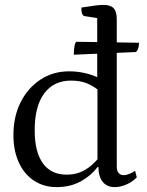

<svg xmlns="http://www.w3.org/2000/svg" viewBox="-20 -754 602 786"><path d="M212 12Q159 12 119 -14.5Q79 -41 57 -89Q35 -137 35 -201Q35 -277 64.5 -335.5Q94 -394 145.5 -428Q197 -462 263 -462Q294 -462 324.5 -455.5Q355 -449 385 -435L378 -420V-693L390 -678L327 -688Q313 -689 313 -723Q351 -729 371 -731.5Q391 -734 403 -734Q432 -734 445 -720.5Q458 -707 458 -676V-72Q458 -55 465.5 -46Q473 -37 486 -37Q497 -37 510.5 -42.5Q524 -48 533 -55L540 -28Q523 -10 498 1Q473 12 450 12Q418 12 400.5 -9.5Q383 -31 383 -70H379Q353 -35 310.5 -11.5Q268 12 212 12ZM253 -39Q282 -39 306 -48Q330 -57 350.5 -74Q371 -91 389 -114L379 -94V-404L389 -380Q364 -401 337 -412.5Q310 -424 270 -424Q200 -424 161 -371.5Q122 -319 122 -221Q122 -132 155.5 -85.5Q189 -39 253 -39ZM282 -530Q282 -540 283 -550.5Q284 -561 286 -570Q288 -579 292 -583L549 -579Q549 -565 545.5 -555Q542 -545 536 -541Z"/></svg>

Font: Petrona
Style: Regular
Weight: 400
Designer: Ringo R. Seeber
Foundry: Ringo R. Seeber
Version: Version 2.001; ttfautohint (v1.8.3)